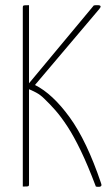

<svg xmlns="http://www.w3.org/2000/svg" viewBox="-20 -720 432 741"><path d="M363 1Q360 1 356.5 1Q353 1 350 0Q319 -82 292 -138Q265 -194 240.5 -231.5Q216 -269 194 -294Q172 -319 151 -339Q136 -354 119 -363Q102 -372 84 -379V-389L342 -699Q346 -700 349.5 -700Q353 -700 357 -700Q376 -700 363 -685L115 -392Q183 -358 249 -267Q315 -176 370 -13Q373 -6 370.5 -2.5Q368 1 363 1ZM68 0V-690Q68 -695 69 -697Q70 -699 75 -699.5Q80 -700 92 -700V-10Q92 -5 91 -3Q90 -1 85 -0.5Q80 0 68 0Z"/></svg>

Font: Yanone Kaffeesatz ExtraLight ExtraLight
Style: Regular
Weight: 250
Version: Version 2.003